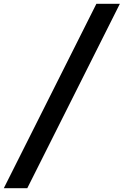

<svg xmlns="http://www.w3.org/2000/svg" viewBox="-24 -843 648 1006"><path d="M-4 143 481 -823H604L119 143Z"/></svg>

Font: Iosevka Etoile
Style: Bold Italic
Weight: 700
Italic angle: -9°
Designer: Belleve Invis
Foundry: Belleve Invis
Version: Version 28.1.0; ttfautohint (v1.8.4)